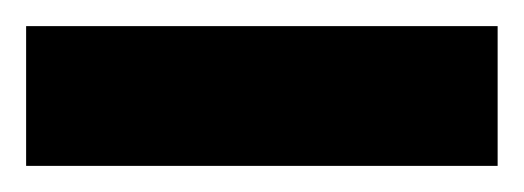

<svg xmlns="http://www.w3.org/2000/svg" viewBox="-20 -711 401 147"><path d="M0 -584V-691H361V-584Z"/></svg>

Font: Saira SemiExpanded ExtraBold
Style: Regular
Weight: 800
Width: 6
Designer: Hector Gatti with collaboration of the Omnibus-Type team
Foundry: Omnibus-Type
Version: Version 1.101